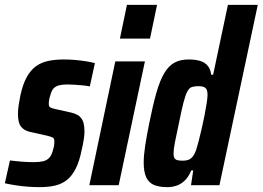

<svg xmlns="http://www.w3.org/2000/svg" viewBox="-36 -763 1082 791"><path d="M128 8Q104 8 77.5 6Q51 4 26 0Q1 -4 -16 -8L5 -102Q15 -101 27.5 -99.5Q40 -98 53 -97Q66 -96 79.5 -95.5Q93 -95 103 -95Q126 -95 141 -98.5Q156 -102 165.5 -111.5Q175 -121 180 -137Q183 -146 185.5 -156.5Q188 -167 188 -180Q188 -193 181 -196.5Q174 -200 158 -204L86 -220Q62 -226 50 -242Q38 -258 38 -293Q38 -311 41 -331Q44 -351 48 -370Q58 -416 74 -445Q90 -474 112 -490Q134 -506 163 -512Q192 -518 227 -518Q250 -518 273.5 -516Q297 -514 318.5 -510.5Q340 -507 355 -503L334 -407Q320 -410 303 -411.5Q286 -413 270 -414Q254 -415 241 -415Q223 -415 209.5 -412Q196 -409 187 -401Q178 -393 173 -376Q170 -368 167.5 -357.5Q165 -347 165 -335Q165 -324 171 -320.5Q177 -317 191 -314L254 -300Q269 -297 282.5 -290Q296 -283 304 -267.5Q312 -252 312 -220Q312 -207 309 -187.5Q306 -168 301 -148Q292 -101 277 -70.5Q262 -40 241.5 -23Q221 -6 193 1Q165 8 128 8Z M458 -604 487 -743H611L582 -604ZM332 0 439 -510H561L453 0Z M654 8Q620 8 598.5 -1Q577 -10 566.5 -32.5Q556 -55 556 -93Q556 -122 562 -162Q568 -202 579 -256Q594 -331 608.5 -381.5Q623 -432 641 -462Q659 -492 683 -505Q707 -518 741 -518Q770 -518 790 -511.5Q810 -505 821 -490.5Q832 -476 834 -455H842L903 -743H1026L868 0H751L760 -61H752Q741 -34 724.5 -18.5Q708 -3 689.5 2.5Q671 8 654 8ZM717 -101Q730 -101 740 -104.5Q750 -108 758 -118Q766 -128 772 -145Q776 -157 782 -180Q788 -203 794.5 -231Q801 -259 806.5 -287Q812 -315 815.5 -338Q819 -361 819 -372Q819 -394 810 -401Q801 -408 782 -408Q765 -408 754.5 -404.5Q744 -401 736 -386.5Q728 -372 720 -341Q712 -310 701 -255Q690 -205 684.5 -176Q679 -147 679 -131Q679 -118 683 -111.5Q687 -105 695.5 -103Q704 -101 717 -101Z"/></svg>

Font: Saira Condensed
Style: Bold Italic
Weight: 700
Width: 3
Italic angle: -12°
Designer: Hector Gatti with collaboration of the Omnibus-Type team
Foundry: Omnibus-Type
Version: Version 1.101